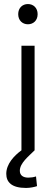

<svg xmlns="http://www.w3.org/2000/svg" viewBox="-20 -743 277 949"><path d="M11 116C11 157 37 186 109 186C129 186 152 181 163 177L158 129C147 133 132 135 120 135C96 135 78 125 78 101C78 63 121 30 151 0V-517H86V0C49 27 11 68 11 116ZM118 -623C145 -623 166 -642 166 -673C166 -704 145 -723 118 -723C91 -723 70 -704 70 -673C70 -642 91 -623 118 -623Z"/></svg>

Font: Repo Light
Style: Regular
Weight: 300
Designer: Stefan Peev
Foundry: Context Ltd
Version: Version 001.502